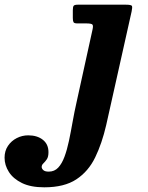

<svg xmlns="http://www.w3.org/2000/svg" viewBox="-248 -540 633 820"><path d="M314 -490.5Q318 -509 315.5 -514.5Q313 -520 288.5 -520H85Q70.5 -520 66.8 -515.5Q63 -511 63 -496V-463Q63 -450.5 66 -445.2Q69 -440 82.5 -440H120.5Q142.5 -440 146.8 -435Q151 -430 147 -413L79 -103.5Q69.5 -61.5 62 -19Q54.5 23.5 46.5 61.5Q38.5 99.5 27.5 129.2Q16.5 159 0.5 176Q-15.5 193 -40 193Q-56 193 -63 186.5Q-70 180 -70 173Q-70 164.5 -62.8 157.8Q-55.5 151 -48.2 140.5Q-41 130 -41 110Q-41 76 -65 57Q-89 38 -127.5 38Q-153.5 38 -176.5 49.8Q-199.5 61.5 -214 83Q-228.5 104.5 -228.5 133.5Q-228.5 165.5 -210 194.5Q-191.5 223.5 -154 241.8Q-116.5 260 -59 260Q26.5 260 78 226Q129.5 192 158.5 132.2Q187.5 72.5 205.5 -5.5Z"/></svg>

Font: Besley
Style: Bold Italic
Weight: 700
Italic angle: -13°
Designer: Owen Earl
Foundry: indestructible type*
Version: Version 2.001